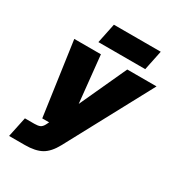

<svg xmlns="http://www.w3.org/2000/svg" viewBox="-205 -858 1048 1136"><g transform="rotate(30 319.5 -290.0)"><path d="M30 150 59 13H124Q148 13 161.5 7Q175 1 185 -18L195 -38H148L77 -540H259L292 -220L439 -540H639L326 42Q293 103 251 126.5Q209 150 137 150ZM210 -595 238 -730H558L530 -595Z"/></g></svg>

Font: Geist Black
Style: Italic
Weight: 900
Italic angle: -12°
Designer: Basement.studio, Andrés Briganti, Mateo Zaragoza
Foundry: Basement.studio, Vercel, Andrés Briganti, Guido Ferreyra, Mateo Zaragoza
Version: Version 1.500; ttfautohint (v1.8.4.7-5d5b)